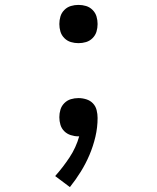

<svg xmlns="http://www.w3.org/2000/svg" viewBox="-20 -548 640 783"><path d="M265 215 205 170Q237 134 263.5 94Q290 54 303 8H299Q284 8 268.5 3Q253 -2 242 -13Q231 -24 226.5 -39Q222 -54 222 -70Q222 -86 226.5 -101Q231 -116 242.5 -127.5Q254 -139 269 -143.5Q284 -148 300 -148Q316 -148 332 -143Q348 -138 359 -126.5Q370 -115 374 -99Q378 -83 378 -67Q378 -28 369 10Q360 48 345 83.5Q330 119 309.5 152Q289 185 265 215ZM300 -372Q284 -372 269 -376.5Q254 -381 242.5 -392.5Q231 -404 226.5 -419Q222 -434 222 -450Q222 -466 226.5 -481Q231 -496 242.5 -507.5Q254 -519 269 -523.5Q284 -528 300 -528Q316 -528 331 -523.5Q346 -519 357.5 -507.5Q369 -496 373.5 -481Q378 -466 378 -450Q378 -434 373.5 -419Q369 -404 357.5 -392.5Q346 -381 331 -376.5Q316 -372 300 -372Z"/></svg>

Font: Iosevka HT Extended
Style: Regular
Weight: 400
Width: 7
Monospace: yes
Designer: Belleve Invis
Foundry: Belleve Invis
Version: Version 32.3.0; ttfautohint (v1.8.4)